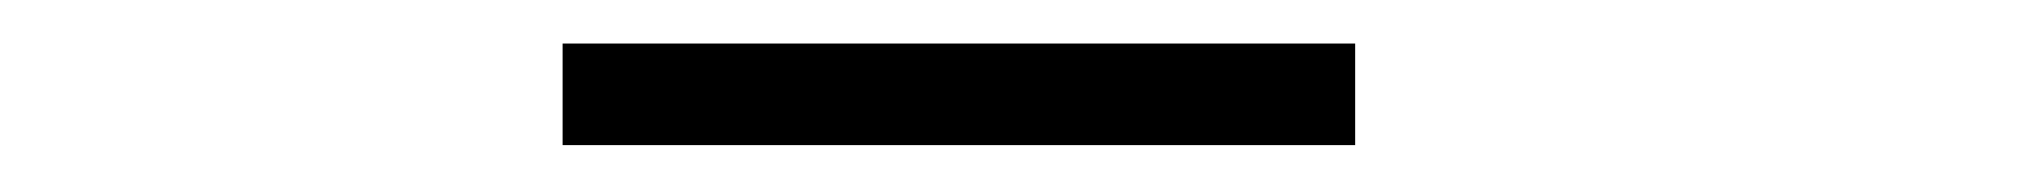

<svg xmlns="http://www.w3.org/2000/svg" viewBox="-20 -722 912 86"><path d="M232 -657V-702.5H587V-657Z"/></svg>

Font: Trispace SemiExpanded ExtraLight
Style: Regular
Weight: 200
Width: 6
Designer: Tyler Finck
Foundry: Etcetera Type Company
Version: Version 1.210; ttfautohint (v1.8.3)